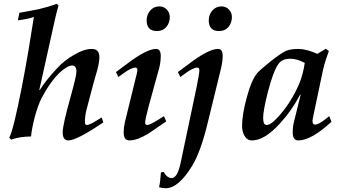

<svg xmlns="http://www.w3.org/2000/svg" viewBox="-20 -729 1817 1020"><path d="M529 -79Q388 17 343 17Q313 17 313 -26Q313 -65 356 -218Q386 -326 386 -348Q386 -381 364 -381Q339 -381 299 -345Q248 -297 201 -208Q183 -173 165 -109Q148 -42 145 -4Q81 -3 39 13L29 2Q50 -32 97 -272Q116 -371 131.5 -462.5Q147 -554 160 -639Q135 -629 75 -621L83 -661Q123 -668 148.5 -673Q174 -678 185 -680Q214 -687 237.5 -694Q261 -701 281 -709L291 -700Q288 -689 283.5 -673Q279 -657 274 -635L189 -252L191 -250Q221 -299 281 -364Q322 -409 374 -438Q426 -469 468 -469Q508 -469 508 -425Q508 -400 497 -358Q492 -341 487 -323Q482 -305 477 -288L439 -144Q431 -112 431 -78Q431 -65 443 -65Q456 -65 504 -95L520 -105Z M882 -639Q882 -607 863.5 -585.5Q845 -564 814 -564Q759 -564 759 -621Q759 -651 778 -673Q797 -695 827 -695Q850 -695 866 -678.5Q882 -662 882 -639ZM863 -84Q768 -19 768 -19Q708 17 667 17Q637 17 637 -26Q637 -52 643 -78L702 -319Q704 -325 706 -334Q708 -343 710 -356Q710 -370 699 -370Q677 -370 631 -336L609 -320L596 -346L659 -393Q760 -469 809 -469Q834 -469 834 -432Q834 -398 825 -365L771 -169Q751 -94 751 -78Q751 -65 763 -65Q776 -65 824 -95L851 -112Z M1212 -639Q1212 -607 1193.5 -585.5Q1175 -564 1144 -564Q1089 -564 1089 -621Q1089 -651 1108 -673Q1127 -695 1157 -695Q1180 -695 1196 -678.5Q1212 -662 1212 -639ZM1163 -432Q1163 -402 1154 -365L1087 -91Q1067 -6 1045.5 54Q1024 114 1002 150Q929 271 860 271Q847 271 825 266Q829 249 831 229Q833 209 835 187L849 184Q868 217 892 217Q922 217 939 139L1025 -269Q1039 -337 1039 -356Q1039 -370 1028 -370Q1006 -370 960 -336L938 -320L925 -346L988 -393Q1089 -469 1138 -469Q1163 -469 1163 -432Z M1741 -82Q1633 17 1565 17Q1535 17 1535 -26Q1535 -56 1542 -83L1577 -225L1575 -227Q1531 -143 1469 -75Q1386 17 1319 17Q1292 17 1278 -9Q1266 -31 1266 -60Q1266 -119 1290 -208Q1315 -303 1347 -341Q1355 -350 1372 -365Q1389 -380 1415 -401Q1473 -447 1500 -459Q1523 -469 1567 -469Q1606 -469 1666 -443L1711 -470L1727 -458L1712 -415Q1707 -401 1703 -385.5Q1699 -370 1695 -353L1650 -139Q1640 -93 1640 -87Q1640 -67 1654 -67Q1672 -67 1709 -96L1729 -112ZM1599 -395Q1558 -417 1522 -417Q1478 -417 1459 -389Q1430 -347 1402 -236Q1378 -141 1378 -103Q1378 -65 1396 -65Q1417 -65 1450 -100Q1523 -176 1570 -285Q1590 -333 1599 -395Z"/></svg>

Font: GFS Didot
Style: Bold Italic
Weight: 700
Italic angle: -12°
Designer: Designed by Takis Katsoulidis and George D. Matthiopoulos.
Foundry: Designed by Takis Katsoulidis and George D. Matthiopoulos.
Version: Version 1.0